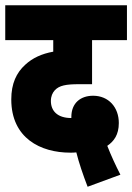

<svg xmlns="http://www.w3.org/2000/svg" viewBox="-20 -642 504 732"><path d="M314 70 439 24C421 -11 403 -50 389 -86C414 -103 433 -128 433 -173C433 -233 394 -277 335 -277C288 -277 252 -250 252 -196V-192C198 -192 174 -220 174 -257C174 -275 180 -288 189 -298C206 -316 231 -321 281 -321H331V-489H464V-622H0V-489H183V-445C139 -437 104 -421 76 -395C43 -365 23 -324 23 -263C23 -115 135 -60 248 -60C255 -60 263 -60 271 -61C281 -21 296 23 314 70Z"/></svg>

Font: Noto Sans ExtraCondensed Black
Style: Italic
Weight: 900
Width: 2
Italic angle: -12°
Designer: Monotype Design Team
Foundry: Monotype Imaging Inc.
Version: Version 2.013